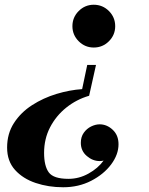

<svg xmlns="http://www.w3.org/2000/svg" viewBox="-20 -550 630 810"><path d="M356 -146Q302.5 -130.5 259.5 -96Q216.5 -61.5 191.2 -12.8Q166 36 166 95Q166 150.5 186 177.5Q206 204.5 269 204.5Q313.5 204.5 353.5 182.2Q393.5 160 417 127.5Q409 129.5 400.5 129.5Q371 129.5 346 108Q321 86.5 321 52.5Q321 27.5 333.5 10Q346 -7.5 364.5 -16.5Q383 -25.5 400.5 -25.5Q431 -25.5 455.5 -2.5Q480 20.5 480 58.5Q480 102 448.8 143.8Q417.5 185.5 364.5 212.8Q311.5 240 246.5 240Q184.5 240 130.8 222Q77 204 43.5 167Q10 130 10 72.5Q10 13.5 39 -31.2Q68 -76 115.5 -106.5Q163 -137 218.5 -153.8Q274 -170.5 326.5 -174L348 -276H385ZM466 -439.5Q466 -402.5 439.5 -376Q413 -349.5 375.5 -349.5Q338.5 -349.5 312 -376Q285.5 -402.5 285.5 -439.5Q285.5 -477 312 -503.5Q338.5 -530 375.5 -530Q413 -530 439.5 -503.5Q466 -477 466 -439.5Z"/></svg>

Font: Bodoni* 06pt
Style: Bold Italic
Weight: 700
Italic angle: -13°
Version: Version 2.3